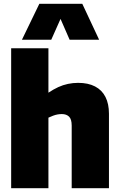

<svg xmlns="http://www.w3.org/2000/svg" viewBox="-20 -995 633 1015"><path d="M39 0V-740H236V-505Q263 -523 288 -534.5Q313 -546 339.5 -551.5Q366 -557 393 -557Q446 -557 482.5 -538Q519 -519 537.5 -482.5Q556 -446 556 -394V0H359V-331Q359 -365 345 -378.5Q331 -392 307 -392Q296 -392 284.5 -390Q273 -388 261 -383.5Q249 -379 236 -373V0ZM96 -785 188 -975H415L504 -785H348L300 -895L251 -785Z"/></svg>

Font: Georama ExtraBold
Style: Regular
Weight: 800
Designer: Jean-Baptiste Levee
Foundry: Production Type
Version: Version 1.001